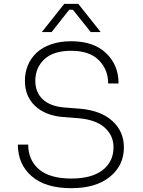

<svg xmlns="http://www.w3.org/2000/svg" viewBox="-20 -964 744 1001"><path d="M249 -796.9H198.2L314.9 -943.8H388.2L504.9 -796.9H453.1L359.9 -913.1H340.8ZM352.1 17.1Q216.8 17.1 145 -45.4Q73.2 -107.9 73.2 -210H127Q127 -129.9 183.1 -81.5Q239.3 -33.2 352.1 -33.2Q458.5 -33.2 515.1 -77.4Q571.8 -121.6 571.8 -195.8Q571.8 -257.3 526.6 -298.1Q481.4 -338.9 394 -347.2L307.1 -354Q215.3 -362.3 162.6 -412.1Q109.9 -461.9 109.9 -543Q109.9 -586.4 125.5 -623.8Q141.1 -661.1 170.9 -689.2Q200.7 -717.3 246.8 -733.2Q293 -749 351.1 -749Q467.8 -749 533 -687Q598.1 -625 598.1 -528.8H543.9Q543.9 -601.6 495.1 -650.4Q446.3 -699.2 351.1 -699.2Q258.3 -699.2 211.2 -655Q164.1 -610.8 164.1 -543Q164.1 -482.9 202.6 -446.5Q241.2 -410.2 313 -403.8L399.9 -397Q507.3 -387.2 566.7 -332.5Q626 -277.8 626 -195.8Q626 -101.1 552.7 -42Q479.5 17.1 352.1 17.1Z"/></svg>

Font: Sora ExtraLight
Style: Regular
Weight: 200
Designer: Jonathan Barnbrook, Julián Moncada
Foundry: Barnbrook Fonts
Version: Version 2.000